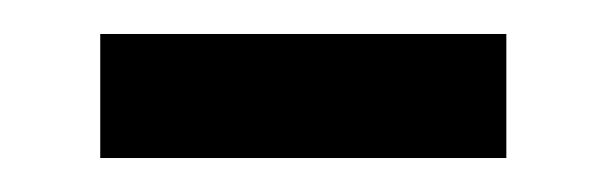

<svg xmlns="http://www.w3.org/2000/svg" viewBox="-20 -373 357 113"><path d="M39 -280H278V-353H39Z"/></svg>

Font: Noto Sans Sinhala SemiCondensed
Style: Regular
Weight: 400
Width: 4
Designer: Jelle Bosma - Monotype Design Team
Foundry: Monotype Imaging Inc.
Version: Version 2.006